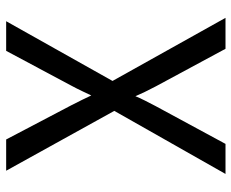

<svg xmlns="http://www.w3.org/2000/svg" viewBox="-86 -684 770 639"><g transform="rotate(-90 299.5 -365.0)"><path d="M39.6 0 249.5 -370.1 50.3 -730H154.3L267.6 -514.2Q276.4 -497.1 286.1 -477.5Q295.4 -458 300.8 -446.8Q305.7 -458 315.4 -477.5Q324.7 -497.1 334 -514.2L449.2 -730H547.9L349.1 -376L559.1 0H456.1L331.1 -231.9Q322.3 -249 312.5 -268.6Q303.2 -288.1 298.3 -299.8Q293.5 -287.6 284.2 -269Q274.9 -250 265.6 -232.9L139.6 0Z"/></g></svg>

Font: UDEV Gothic 35
Style: Regular
Weight: 400
Version: v2.1.0; ttfautohint (v1.8.4.7-5d5b-dirty) -l 6 -r 45 -G 200 